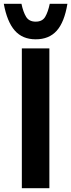

<svg xmlns="http://www.w3.org/2000/svg" viewBox="-20 -991 375 1011"><path d="M95 -736H240V0H95ZM168 -784Q98 -784 57.5 -830.5Q17 -877 0 -971H93Q102 -928 117.5 -902.5Q133 -877 168 -877Q203 -877 218 -902.5Q233 -928 242 -971H335Q319 -874 278.5 -829Q238 -784 168 -784Z"/></svg>

Font: Synthetic
Style: Bold
Weight: 700
Designer: Santiago Orozco
Foundry: Typemade
Version: Version 2.000; ttfautohint (v1.8.4.7-5d5b)